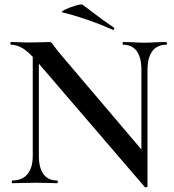

<svg xmlns="http://www.w3.org/2000/svg" viewBox="-20 -811 772 850"><path d="M125 -602 152 -600V-121Q152 -68 172.5 -40Q193 -12 233 -12Q236 -12 236 -6Q236 0 233 0Q207 0 193 -1L140 -2L81 -1Q65 0 35 0Q32 0 32 -6Q32 -12 35 -12Q78 -12 101.5 -40Q125 -68 125 -121ZM621 17 140 -543Q106 -582 80 -597.5Q54 -613 29 -613Q26 -613 26 -619Q26 -625 29 -625L69 -624Q81 -623 105 -623L169 -624Q181 -625 197 -625Q205 -625 209 -621Q213 -617 221 -605Q238 -582 246 -573L625 -127L633 14Q633 17 628 18Q623 19 621 17ZM633 14 606 -16V-503Q606 -556 585.5 -584.5Q565 -613 525 -613Q523 -613 523 -619Q523 -625 525 -625L566 -624Q598 -622 619 -622Q638 -622 674 -624L716 -625Q719 -625 719 -619Q719 -613 716 -613Q676 -613 654.5 -584.5Q633 -556 633 -503ZM257 -756Q247 -758 267 -768Q287 -778 314 -786Q341 -794 346 -790L383 -762Q443 -716 484 -689Q486 -688 486 -685Q486 -682 484 -680Q482 -678 480 -679Q367 -729 257 -756Z"/></svg>

Font: Cormorant Garamond SemiBold
Style: Regular
Weight: 600
Designer: Christian Thalmann (Catharsis Fonts)
Foundry: Catharsis Fonts
Version: Version 4.000